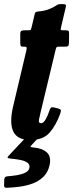

<svg xmlns="http://www.w3.org/2000/svg" viewBox="-56 -668 358 938"><path d="M64.5 -520H82Q93.5 -520 94.8 -523.2Q96 -526.5 98.5 -535.5L113 -597Q115 -606.5 118.2 -608.5Q121.5 -610.5 131.5 -612Q161.5 -614.5 182.2 -622.8Q203 -631 214.5 -638.5Q225 -645.5 229 -646.8Q233 -648 247.5 -648Q260 -648 263.8 -645.8Q267.5 -643.5 265.5 -634L242.5 -536Q240 -526 240.8 -523Q241.5 -520 252.5 -520H264.5Q274.5 -520 278 -517.5Q281.5 -515 281.5 -503.5L281 -460.5Q280.5 -446.5 277 -443.2Q273.5 -440 260.5 -440H231.5Q222.5 -440 220.2 -437Q218 -434 216 -426L143 -122Q138 -102.5 134.5 -84.2Q131 -66 145 -66Q156.5 -66 167.8 -86.2Q179 -106.5 186 -129Q189 -138 192.8 -141.8Q196.5 -145.5 208.5 -143L230 -137.5Q240 -134.5 241.2 -129.8Q242.5 -125 238 -112Q218 -56.5 186.5 -20.2Q155 16 92.5 16Q29.5 16 9.5 -24.5Q-10.5 -65 7 -143.5L73 -422.5Q75 -431.5 74 -435.8Q73 -440 62.5 -440H57.5Q48.5 -440 45.8 -443.2Q43 -446.5 43 -458.5V-501.5Q43 -513.5 48 -516.8Q53 -520 64.5 -520ZM-36 235 -35 206.5Q-33 198 -28.5 195.8Q-24 193.5 -16.5 193Q4 191.5 27 187.8Q50 184 67 175.8Q84 167.5 87.5 153Q91 135.5 77.2 126.2Q63.5 117 41.2 113Q19 109 -3 107Q-17.5 105.5 -18.8 102.2Q-20 99 -13.5 92.5L88.5 -16Q93 -21 104 -21H134.5Q155 -21 146 -11L101 38Q92.5 46.5 93.2 49Q94 51.5 107 52.5Q151 56 173.2 77Q195.5 98 186 140Q178 174.5 155.8 196Q133.5 217.5 102.8 228.8Q72 240 38.5 244.2Q5 248.5 -24 249.5Q-37.5 250 -36 235Z"/></svg>

Font: Besley* Condensed
Style: Bold Italic
Weight: 700
Width: 3
Italic angle: -13°
Designer: Owen Earl
Foundry: indestructible type*
Version: Version 3.000; ttfautohint (v1.8.3)